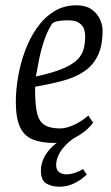

<svg xmlns="http://www.w3.org/2000/svg" viewBox="-20 -533 420 728"><path d="M186 9Q136 9 103.5 -4.5Q71 -18 55.5 -52Q40 -86 40 -147Q40 -191 48.5 -241Q57 -291 74.5 -339Q92 -387 119.5 -426.5Q147 -466 184.5 -489.5Q222 -513 270 -513Q305 -513 327 -497.5Q349 -482 359 -460Q369 -438 369 -418Q369 -359 350.5 -321.5Q332 -284 298 -261.5Q264 -239 217 -226.5Q170 -214 113 -204V-195Q113 -137 120.5 -104.5Q128 -72 149 -59Q170 -46 208 -46Q231 -46 260.5 -59.5Q290 -73 315 -95L333 -68Q317 -46 292.5 -28.5Q268 -11 240.5 -1Q213 9 186 9ZM116 -243Q181 -257 218.5 -273Q256 -289 274 -307.5Q292 -326 297.5 -348.5Q303 -371 303 -397Q303 -408 299 -421.5Q295 -435 281 -445.5Q267 -456 236 -456Q214 -456 197.5 -452.5Q181 -449 176 -441Q159 -414 147 -378Q135 -342 128 -306.5Q121 -271 116 -243ZM205 175Q177 175 156 163Q135 151 135 114Q135 89 146.5 65.5Q158 42 180 21.5Q202 1 233 -13H267Q256 -7 243 4Q230 15 218.5 29Q207 43 200 59.5Q193 76 193 93Q193 112 204.5 120Q216 128 232 128Q248 128 265 122Q282 116 295 108L309 129Q307 131 293 142.5Q279 154 256 164.5Q233 175 205 175Z"/></svg>

Font: Faustina Light Light
Style: Italic
Weight: 300
Italic angle: -8°
Version: Version 1.200